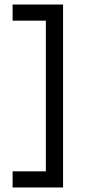

<svg xmlns="http://www.w3.org/2000/svg" viewBox="-20 -734 378 850"><path d="M183 96V-714H259.2V96ZM35.8 96V24.5H221.8V96ZM35.8 -642.5V-714H221.8V-642.5Z"/></svg>

Font: Outfit Thin
Style: Regular
Weight: 100
Designer: Rodrigo Fuenzalida
Foundry: fragTYPE
Version: Version 1.000